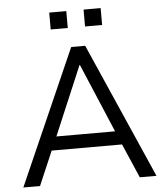

<svg xmlns="http://www.w3.org/2000/svg" viewBox="-59 -945 856 997"><g transform="rotate(-5 369.0 -446.5)"><path d="M22 0 333 -705H406L716 0H629L542 -201L583 -178H154L195 -201L109 0ZM368 -608 208 -230 184 -249H554L530 -230L370 -608ZM414 -805V-893H503V-805ZM235 -805V-893H324V-805Z"/></g></svg>

Font: Nunito Sans 11pt
Style: Regular
Weight: 400
Version: Version 3.101;gftools[0.9.27]